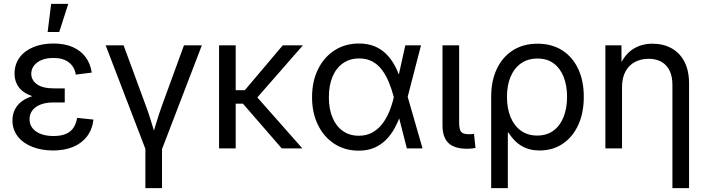

<svg xmlns="http://www.w3.org/2000/svg" viewBox="-20 -762 3627 986"><path d="M252.4 10.7Q193.4 10.7 146 -7.8Q98.6 -26.4 71.3 -61.3Q43.9 -96.2 43.9 -143.6Q43.9 -173.3 55.9 -198.5Q67.9 -223.6 92.8 -242.2Q117.7 -260.7 156.2 -271.2Q194.8 -281.7 249 -281.7H312.5V-235.8H253.4Q216.8 -235.8 189.5 -225.6Q162.1 -215.3 147 -196Q131.8 -176.8 131.8 -149.4Q131.8 -110.4 165.3 -86.9Q198.7 -63.5 255.4 -63.5Q293 -63.5 318.1 -74.2Q343.3 -85 357.2 -105.7Q371.1 -126.5 376 -156.7L460 -147.9Q453.6 -96.2 426.3 -60.8Q398.9 -25.4 354.7 -7.3Q310.5 10.7 252.4 10.7ZM252.9 -253.9Q199.7 -253.9 161.9 -263.7Q124 -273.4 100.3 -290.8Q76.7 -308.1 65.7 -332Q54.7 -356 54.7 -383.8Q54.7 -430.7 79.8 -465.6Q105 -500.5 150.1 -519.5Q195.3 -538.6 254.4 -538.6Q312 -538.6 353.5 -520.3Q395 -502 419.7 -468.5Q444.3 -435.1 451.2 -389.2L369.1 -378.9Q363.3 -418 334.2 -441.2Q305.2 -464.4 254.4 -464.4Q202.6 -464.4 171.6 -441.4Q140.6 -418.5 140.6 -382.8Q140.6 -351.1 169.4 -329.6Q198.2 -308.1 257.8 -308.1H312.5V-253.9ZM224.6 -597.7 242.7 -742.2H330.6L284.2 -597.7Z M729 8.8 522.5 -529.3H614.7L728.5 -220.2Q744.6 -177.2 757.3 -134.5Q770 -91.8 783.2 -50.3H757.8Q771 -91.8 783.7 -134.5Q796.4 -177.2 812 -220.2L924.8 -529.3H1016.6L810.1 8.8ZM726.6 204.1V-3.9H812V204.1Z M1190.4 -529.3V0H1105V-529.3ZM1535.6 -529.3 1273.4 -229.5H1157.2V-298.8H1237.3L1432.1 -529.3ZM1426.8 0 1225.6 -231.9 1269.5 -297.9 1532.7 0Z M1822.3 11.7Q1751.5 11.7 1697.3 -23.4Q1643.1 -58.6 1612.8 -120.6Q1582.5 -182.6 1582.5 -262.7Q1582.5 -343.8 1613 -406Q1643.6 -468.3 1698 -503.4Q1752.4 -538.6 1823.7 -538.6Q1868.7 -538.6 1903.1 -524.4Q1937.5 -510.3 1962.6 -485.4Q1987.8 -460.4 2005.6 -428.2Q2023.4 -396 2034.7 -359.4H2064.9L2073.2 -266.1L2149.9 0H2069.3L2001.5 -266.1Q1991.2 -305.2 1976.6 -340.6Q1961.9 -376 1941.4 -403.3Q1920.9 -430.7 1892.1 -446.3Q1863.3 -461.9 1824.7 -461.9Q1776.9 -461.9 1741.7 -437.5Q1706.5 -413.1 1687.7 -368.4Q1668.9 -323.7 1668.9 -262.7Q1668.9 -202.6 1687.5 -158.2Q1706.1 -113.8 1740.5 -89.4Q1774.9 -64.9 1822.8 -64.9Q1861.3 -64.9 1891.1 -81.1Q1920.9 -97.2 1942.6 -125.2Q1964.4 -153.3 1979 -188.7Q1993.7 -224.1 2002.4 -263.2L2061.5 -529.3H2142.1L2073.2 -263.2L2064.9 -170.4H2036.6Q2023.9 -135.3 2005.9 -102.5Q1987.8 -69.8 1962.2 -43.9Q1936.5 -18.1 1902.1 -3.2Q1867.7 11.7 1822.3 11.7Z M2380.4 2Q2313.5 2 2283 -27.6Q2252.4 -57.1 2252.4 -118.2V-529.3H2337.9V-132.8Q2337.9 -98.1 2347.7 -85.4Q2357.4 -72.8 2387.2 -72.8Q2395.5 -72.8 2402.3 -73.2Q2409.2 -73.7 2414.1 -74.7L2421.9 -2Q2413.1 -0.5 2402.1 0.7Q2391.1 2 2380.4 2Z M2502.4 204.1V-264.6Q2502.4 -348.1 2532 -409.4Q2561.5 -470.7 2615 -504.2Q2668.5 -537.6 2740.2 -537.6Q2813 -537.6 2866.2 -504.2Q2919.4 -470.7 2948.7 -409.4Q2978 -348.1 2978 -264.2Q2978 -182.1 2949.5 -120.1Q2920.9 -58.1 2869.9 -23.7Q2818.8 10.7 2751.5 10.7Q2709 10.7 2678.2 -2.7Q2647.5 -16.1 2626.5 -37.1Q2605.5 -58.1 2591.3 -81.1H2587.9V204.1ZM2738.3 -65.9Q2787.6 -65.9 2821.8 -90.8Q2856 -115.7 2874 -160.6Q2892.1 -205.6 2892.1 -264.6Q2892.1 -322.8 2874.5 -367.2Q2856.9 -411.6 2823.2 -436.5Q2789.6 -461.4 2740.2 -461.4Q2691.4 -461.4 2656.2 -437Q2621.1 -412.6 2602.3 -368.4Q2583.5 -324.2 2583.5 -264.6Q2583.5 -205.1 2602.1 -160.4Q2620.6 -115.7 2655.5 -90.8Q2690.4 -65.9 2738.3 -65.9Z M3174.3 -313V0H3088.9V-529.3H3171.4L3171.9 -400.9H3153.3Q3178.7 -473.1 3224.1 -505.4Q3269.5 -537.6 3331.1 -537.6Q3384.8 -537.6 3427.2 -514.9Q3469.7 -492.2 3494.1 -446.5Q3518.6 -400.9 3518.6 -332V204.1H3433.1V-325.7Q3433.1 -390.6 3400.9 -425.3Q3368.7 -460 3310.5 -460Q3272.5 -460 3241.5 -444.1Q3210.4 -428.2 3192.4 -395.5Q3174.3 -362.8 3174.3 -313Z"/></svg>

Font: Inter 24pt
Style: Regular
Weight: 400
Designer: Rasmus Andersson
Foundry: rsms
Version: Version 4.001;git-66647c0bb